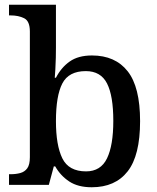

<svg xmlns="http://www.w3.org/2000/svg" viewBox="-20 -780 664 810"><path d="M367 10Q309 10 272 -14.5Q235 -39 213 -78H207L186 0H18V-45H25Q47 -45 65.5 -50Q84 -55 95 -70Q106 -85 106 -117V-647Q106 -691 82 -703Q58 -715 25 -715H18V-760H216V-580Q216 -562 215.5 -536.5Q215 -511 213.5 -487.5Q212 -464 211 -452H216Q238 -495 274 -520.5Q310 -546 368 -546Q466 -546 518.5 -479.5Q571 -413 571 -269Q571 -124 518.5 -57Q466 10 367 10ZM343 -57Q405 -57 431.5 -112Q458 -167 458 -270Q458 -376 431.5 -428Q405 -480 342 -480Q270 -480 243 -428Q216 -376 216 -269Q216 -167 243 -112Q270 -57 343 -57Z"/></svg>

Font: Noto Serif Sinhala Medium
Style: Regular
Weight: 500
Designer: Jelle Bosma - Monotype Design Team
Foundry: Monotype Imaging Inc.
Version: Version 2.007; ttfautohint (v1.8.4.7-5d5b)